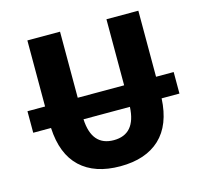

<svg xmlns="http://www.w3.org/2000/svg" viewBox="-106 -848 1034 976"><g transform="rotate(-15 410.5 -360.0)"><path d="M26.4 -269.5V-382.8H119.1V-730.5H291V-382.8H535.2V-730.5H703.1V-382.8H795.9V-269.5H702.1Q695.3 -130.9 620.1 -60.5Q544.9 9.8 411.1 9.8Q277.3 9.8 202.1 -60.5Q127 -130.9 120.1 -269.5ZM291 -269.5Q297.9 -127 413.1 -127Q528.3 -127 535.2 -269.5Z"/></g></svg>

Font: GenEi M Gothic v2 Heavy
Style: Regular
Weight: 800
Version: Version 2.0